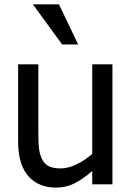

<svg xmlns="http://www.w3.org/2000/svg" viewBox="-20 -838 598 873"><path d="M248 -818.4H129.4L262.7 -635.7H335.4ZM491.2 -545.4H399.4V-138.2C354.5 -99.1 300.8 -72.3 257.8 -72.3C210.4 -72.3 187.5 -84 171.9 -112.8C164.6 -126.5 160.2 -142.6 157.7 -160.6C155.3 -178.7 154.3 -203.1 154.3 -234.9V-545.4H62.5V-191.4C62.5 -121.6 79.1 -69.3 111.8 -33.7C142.6 -1 185.1 15.1 233.9 15.1C263.7 15.1 291.5 9.3 316.9 -3.4C341.8 -15.6 369.6 -34.7 399.4 -60.5V0H491.2Z"/></svg>

Font: SG Kara SemiBold
Style: Regular
Weight: 400
Designer: Damoon Khanjanzadeh
Version: Version 1.000